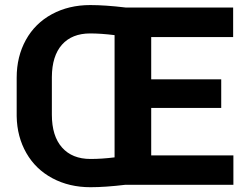

<svg xmlns="http://www.w3.org/2000/svg" viewBox="-20 -741 1008 770"><path d="M342.8 -103.5Q388.7 -103.5 439.5 -109.9V-600.1Q384.8 -606.9 341.8 -606.9Q268.6 -606.9 228.5 -561.8Q188.5 -516.6 188 -432.1V-281.2Q188 -195.3 228.8 -149.4Q269.5 -103.5 342.8 -103.5ZM916 0H483.4Q401.9 9.8 342.8 9.8Q257.8 9.8 190.4 -26.1Q123 -62 85.7 -127.2Q48.3 -192.4 46.9 -274.9V-429.7Q46.9 -514.2 83.7 -580.8Q120.6 -647.5 188.2 -684.1Q255.9 -720.7 341.8 -720.7Q401.9 -720.7 483.4 -710.9H915V-592.3H586.4V-422.9H867.2V-308.1H586.4V-117.7H916Z"/></svg>

Font: MAUL Bold
Style: Bold
Weight: 700
Designer: MAUL
Version: Version 1.0; 2020; ttfautohint (v1.8.3)